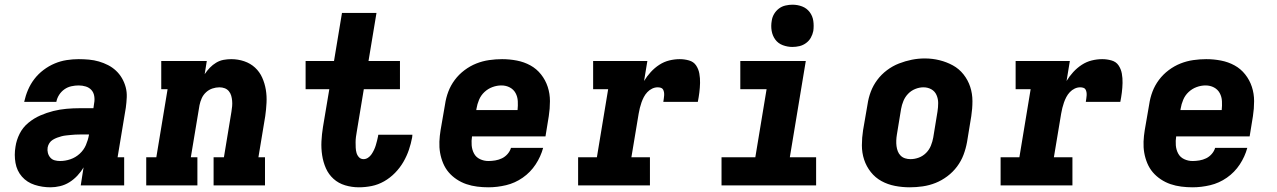

<svg xmlns="http://www.w3.org/2000/svg" viewBox="-20 -790 5440 818"><path d="M195 8Q160 8 127.5 -2.5Q95 -13 73.5 -37.5Q52 -62 46 -96Q40 -130 46 -165Q50 -193 63.5 -220Q77 -247 100.5 -266.5Q124 -286 151.5 -298Q179 -310 207 -317Q235 -324 263.5 -326.5Q292 -329 320 -329H378L381 -350Q384 -365 381.5 -380.5Q379 -396 369.5 -406.5Q360 -417 345.5 -421.5Q331 -426 315 -426Q300 -426 284 -422.5Q268 -419 254.5 -409.5Q241 -400 232 -386Q223 -372 220 -356H83Q89 -383 99.5 -407.5Q110 -432 126.5 -453.5Q143 -475 165.5 -492Q188 -509 213 -519.5Q238 -530 264 -534Q290 -538 315 -538Q337 -538 359 -536Q381 -534 401.5 -528Q422 -522 440.5 -512.5Q459 -503 474 -489Q489 -475 499.5 -457Q510 -439 515.5 -418.5Q521 -398 520 -375.5Q519 -353 516 -331L481 -120H509V0H324L336 -77Q325 -58 309.5 -41.5Q294 -25 275.5 -13.5Q257 -2 236 3Q215 8 195 8ZM236 -104Q258 -104 280 -111.5Q302 -119 319.5 -135Q337 -151 346 -172Q355 -193 359 -215V-217H320Q310 -217 300.5 -216.5Q291 -216 281.5 -215Q272 -214 262 -213Q252 -212 242.5 -209.5Q233 -207 223.5 -203.5Q214 -200 205 -194.5Q196 -189 190.5 -180.5Q185 -172 183 -162Q181 -150 184 -138.5Q187 -127 194.5 -118.5Q202 -110 213 -107Q224 -104 236 -104Z M603 0V-120H646L694 -410H667V-530H861L852 -474Q862 -489 874 -501.5Q886 -514 901 -523Q916 -532 932.5 -535Q949 -538 965 -538Q994 -538 1020.5 -529Q1047 -520 1066.5 -502Q1086 -484 1097 -459.5Q1108 -435 1112.5 -408Q1117 -381 1115.5 -352Q1114 -323 1110 -295L1081 -120H1109V0H890V-120H934L966 -314Q968 -326 969 -337.5Q970 -349 969 -360.5Q968 -372 965 -382.5Q962 -393 955 -401.5Q948 -410 937.5 -414Q927 -418 915 -418Q900 -418 885 -413Q870 -408 858 -397Q846 -386 839.5 -371.5Q833 -357 830 -342L793 -120H821V0Z M1509 8Q1479 8 1450.5 -0.5Q1422 -9 1401 -28Q1380 -47 1368.5 -73Q1357 -99 1352.5 -128.5Q1348 -158 1349.5 -188Q1351 -218 1356 -249L1383 -410H1282V-530H1403L1437 -735H1584L1550 -530H1684V-410H1530L1500 -229Q1498 -218 1496.5 -206.5Q1495 -195 1495 -183.5Q1495 -172 1495.5 -160.5Q1496 -149 1499 -138.5Q1502 -128 1509.5 -120Q1517 -112 1529 -112Q1539 -112 1548 -118Q1557 -124 1563 -133Q1569 -142 1573.5 -151.5Q1578 -161 1581 -171Q1584 -181 1586.5 -191Q1589 -201 1591 -211Q1591 -212 1591 -213.5Q1591 -215 1592 -216H1737Q1737 -214 1736.5 -211Q1736 -208 1736 -205Q1731 -178 1722 -151.5Q1713 -125 1698.5 -100Q1684 -75 1663 -53.5Q1642 -32 1616.5 -17.5Q1591 -3 1563.5 2.5Q1536 8 1509 8Z M2061 8Q2037 8 2013 5Q1989 2 1967 -5.5Q1945 -13 1925.5 -26Q1906 -39 1891.5 -56Q1877 -73 1868 -94.5Q1859 -116 1855 -139Q1851 -162 1852 -186.5Q1853 -211 1857 -235L1876 -345Q1880 -373 1890 -399.5Q1900 -426 1917.5 -449.5Q1935 -473 1959 -491Q1983 -509 2009.5 -519.5Q2036 -530 2064 -534Q2092 -538 2119 -538Q2151 -538 2182 -532Q2213 -526 2239.5 -511.5Q2266 -497 2285 -473Q2304 -449 2313.5 -420Q2323 -391 2323 -359Q2323 -327 2318 -295L2304 -209H1991Q1988 -190 1989.5 -171Q1991 -152 1999.5 -136Q2008 -120 2025 -112Q2042 -104 2061 -104Q2075 -104 2090 -106.5Q2105 -109 2118.5 -115.5Q2132 -122 2142.5 -134Q2153 -146 2157 -160H2294Q2284 -123 2262 -89.5Q2240 -56 2207 -33Q2174 -10 2136 -1Q2098 8 2061 8ZM2009 -321H2185Q2187 -340 2186 -359Q2185 -378 2176.5 -393.5Q2168 -409 2152 -417.5Q2136 -426 2116 -426Q2097 -426 2078 -419Q2059 -412 2044 -398Q2029 -384 2021 -365Q2013 -346 2010 -327Z M2443 0V-120H2523L2571 -410H2507V-530H2738L2724 -445Q2736 -465 2752.5 -483Q2769 -501 2789 -514Q2809 -527 2831.5 -532.5Q2854 -538 2876 -538Q2896 -538 2915.5 -532.5Q2935 -527 2945.5 -511.5Q2956 -496 2959.5 -476.5Q2963 -457 2962.5 -436.5Q2962 -416 2959.5 -396Q2957 -376 2953 -356H2806Q2807 -363 2808 -369.5Q2809 -376 2809.5 -383Q2810 -390 2809 -396.5Q2808 -403 2805 -408.5Q2802 -414 2795.5 -416Q2789 -418 2782 -418Q2770 -418 2758.5 -412.5Q2747 -407 2738 -397.5Q2729 -388 2723 -376.5Q2717 -365 2713 -353.5Q2709 -342 2706 -330Q2703 -318 2701 -306L2670 -120H2749V0Z M3054 0V-120H3198L3246 -410H3134V-530H3413L3345 -120H3457V0ZM3356 -590Q3335 -590 3315 -597.5Q3295 -605 3283 -621.5Q3271 -638 3267.5 -659Q3264 -680 3268 -702Q3270 -717 3278 -730.5Q3286 -744 3298.5 -753.5Q3311 -763 3326.5 -766.5Q3342 -770 3356 -770Q3378 -770 3397.5 -762.5Q3417 -755 3429.5 -738.5Q3442 -722 3445 -701Q3448 -680 3445 -658Q3442 -643 3434.5 -629.5Q3427 -616 3414 -606.5Q3401 -597 3386 -593.5Q3371 -590 3356 -590Z M3856 8Q3824 8 3793 2Q3762 -4 3735.5 -18.5Q3709 -33 3690 -57Q3671 -81 3661.5 -110Q3652 -139 3652 -171Q3652 -203 3657 -235L3676 -345Q3680 -373 3690 -399.5Q3700 -426 3717.5 -449.5Q3735 -473 3759 -491Q3783 -509 3810 -519.5Q3837 -530 3864.5 -535.5Q3892 -541 3920 -541Q3952 -541 3982.5 -533.5Q4013 -526 4039.5 -511.5Q4066 -497 4085 -473Q4104 -449 4113.5 -420Q4123 -391 4123 -359Q4123 -327 4118 -295L4100 -185Q4095 -157 4085 -130.5Q4075 -104 4057.5 -80.5Q4040 -57 4016 -39Q3992 -21 3965.5 -10.5Q3939 0 3911 4Q3883 8 3856 8ZM3859 -112Q3877 -112 3894.5 -118.5Q3912 -125 3925.5 -138.5Q3939 -152 3946 -169.5Q3953 -187 3956 -204L3974 -314Q3977 -333 3977 -351Q3977 -369 3970 -385Q3963 -401 3948 -409.5Q3933 -418 3914 -418Q3897 -418 3879.5 -411Q3862 -404 3849 -390.5Q3836 -377 3829 -360Q3822 -343 3819 -326L3801 -216Q3799 -204 3798.5 -191.5Q3798 -179 3799.5 -167.5Q3801 -156 3805 -145.5Q3809 -135 3817 -127Q3825 -119 3836 -115.5Q3847 -112 3859 -112Z M4243 0V-120H4323L4371 -410H4307V-530H4538L4524 -445Q4536 -465 4552.5 -483Q4569 -501 4589 -514Q4609 -527 4631.5 -532.5Q4654 -538 4676 -538Q4696 -538 4715.5 -532.5Q4735 -527 4745.5 -511.5Q4756 -496 4759.5 -476.5Q4763 -457 4762.5 -436.5Q4762 -416 4759.5 -396Q4757 -376 4753 -356H4606Q4607 -363 4608 -369.5Q4609 -376 4609.5 -383Q4610 -390 4609 -396.5Q4608 -403 4605 -408.5Q4602 -414 4595.5 -416Q4589 -418 4582 -418Q4570 -418 4558.5 -412.5Q4547 -407 4538 -397.5Q4529 -388 4523 -376.5Q4517 -365 4513 -353.5Q4509 -342 4506 -330Q4503 -318 4501 -306L4470 -120H4549V0Z M5061 8Q5037 8 5013 5Q4989 2 4967 -5.5Q4945 -13 4925.5 -26Q4906 -39 4891.5 -56Q4877 -73 4868 -94.5Q4859 -116 4855 -139Q4851 -162 4852 -186.5Q4853 -211 4857 -235L4876 -345Q4880 -373 4890 -399.5Q4900 -426 4917.5 -449.5Q4935 -473 4959 -491Q4983 -509 5009.5 -519.5Q5036 -530 5064 -534Q5092 -538 5119 -538Q5151 -538 5182 -532Q5213 -526 5239.5 -511.5Q5266 -497 5285 -473Q5304 -449 5313.5 -420Q5323 -391 5323 -359Q5323 -327 5318 -295L5304 -209H4991Q4988 -190 4989.5 -171Q4991 -152 4999.5 -136Q5008 -120 5025 -112Q5042 -104 5061 -104Q5075 -104 5090 -106.5Q5105 -109 5118.5 -115.5Q5132 -122 5142.5 -134Q5153 -146 5157 -160H5294Q5284 -123 5262 -89.5Q5240 -56 5207 -33Q5174 -10 5136 -1Q5098 8 5061 8ZM5009 -321H5185Q5187 -340 5186 -359Q5185 -378 5176.5 -393.5Q5168 -409 5152 -417.5Q5136 -426 5116 -426Q5097 -426 5078 -419Q5059 -412 5044 -398Q5029 -384 5021 -365Q5013 -346 5010 -327Z"/></svg>

Font: Iosevka Curly Slab HvExObl
Style: Regular
Weight: 900
Width: 7
Italic angle: -9°
Monospace: yes
Designer: Belleve Invis
Foundry: Belleve Invis
Version: Version 11.1.0; ttfautohint (v1.8.3)